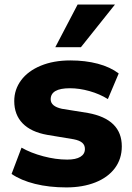

<svg xmlns="http://www.w3.org/2000/svg" viewBox="-20 -817 583 849"><path d="M31.2 -47.9 75.2 -164.1Q116.2 -140.6 171.4 -126Q226.6 -111.3 277.3 -111.3Q315.4 -111.3 335.4 -123.5Q355.5 -135.7 355.5 -158.2Q355.5 -175.8 343.3 -186Q331.1 -196.3 305.7 -201.2L188.5 -220.7Q117.2 -233.4 80.1 -271.5Q43 -309.6 43 -370.1Q43 -420.9 73.2 -461.9Q103.5 -502.9 160.2 -526.4Q216.8 -549.8 291 -549.8Q357.4 -549.8 412.6 -535.2Q467.8 -520.5 504.9 -492.2L457 -378.9Q420.9 -401.4 376 -414.1Q331.1 -426.8 289.1 -426.8Q204.1 -426.8 204.1 -377.9Q204.1 -346.7 253.9 -335.9L369.1 -317.4Q518.6 -290 518.6 -169.9Q518.6 -114.3 487.8 -73.2Q457 -32.2 401.4 -10.3Q345.7 11.7 273.4 11.7Q197.3 11.7 134.8 -3.9Q72.3 -19.5 31.2 -47.9ZM323.2 -796.9H488.3L337.9 -608.4H224.6Z"/></svg>

Font: Min Sans Black
Style: Regular
Weight: 900
Designer: Jinseong-Kim, NotoSansCJK, Nunito
Foundry: Jinseong-Kim
Version: Version 1.000